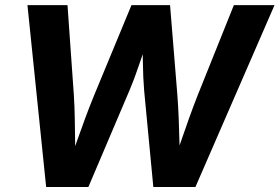

<svg xmlns="http://www.w3.org/2000/svg" viewBox="-20 -748 1118 768"><path d="M164.6 0 89.8 -727.5H250L275.4 -367.7Q278.3 -322.8 279.1 -275.1Q279.8 -227.5 280.5 -179.7Q281.2 -131.8 281.2 -85.4H252.9Q269.5 -131.8 286.4 -179.7Q303.2 -227.5 320.8 -275.1Q338.4 -322.8 356.9 -367.7L505.9 -727.5H660.2L689.5 -367.7Q692.9 -322.8 694.8 -275.1Q696.8 -227.5 697.8 -179.7Q698.7 -131.8 700.2 -85.4H670.4Q686.5 -131.8 702.9 -179.7Q719.2 -227.5 736.3 -275.1Q753.4 -322.8 771 -367.7L915.5 -727.5H1078.1L761.7 0H593.3L556.6 -385.7Q552.2 -438 551.5 -499.3Q550.8 -560.5 548.3 -631.8H587.4Q560.5 -561.5 540.3 -500.2Q520 -439 497.6 -385.7L333.5 0Z"/></svg>

Font: Inter 24pt
Style: Bold Italic
Weight: 700
Italic angle: -9.3988°
Version: Version 4.001;git-66647c0bb